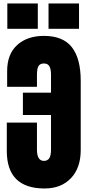

<svg xmlns="http://www.w3.org/2000/svg" viewBox="-20 -1073 514 1101"><path d="M235.8 7.8Q19 7.8 19 -207.5V-370.1H191.9V-215.3Q191.9 -150.4 231.9 -150.4Q252.4 -150.4 262.5 -165.5Q272.5 -180.7 272.5 -215.3V-413.6H111.3V-541.5H272.5V-645.5Q272.5 -676.3 263.4 -692.6Q254.4 -709 231.9 -709Q210.4 -709 201.2 -694.8Q191.9 -680.7 191.9 -643.6V-575.2H21V-665Q21 -763.2 78.9 -815.2Q136.7 -867.2 231.9 -867.2Q341.3 -867.2 392.1 -802.2Q442.9 -737.3 442.9 -609.4V-212.9Q442.9 -109.9 386.7 -51Q330.6 7.8 235.8 7.8ZM196.8 -907.7H22V-1053.2H196.8ZM433.1 -907.7H258.3V-1053.2H433.1Z"/></svg>

Font: Anton
Style: Regular
Weight: 400
Designer: Vernon Adams, Tural Alisoy
Foundry: Vernon Adams
Version: Version 2.300